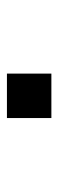

<svg xmlns="http://www.w3.org/2000/svg" viewBox="168 -332 165 540"><g transform="rotate(90 250.0 -62.5)"><path d="M187.5 -125H312.5V0H187.5Z"/></g></svg>

Font: Half Eighties
Style: Regular
Weight: 400
Monospace: yes
Designer: Jayvee Enaguas (HarvettFox96)
Version: 20191127.01dev02